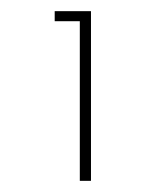

<svg xmlns="http://www.w3.org/2000/svg" viewBox="-20 -671 291 344"><path d="M78 -651H143V-347H123V-633H78Z"/></svg>

Font: Synthetic Thin
Style: Regular
Weight: 100
Designer: Santiago Orozco
Foundry: Typemade
Version: Version 2.000; ttfautohint (v1.8.4.7-5d5b)